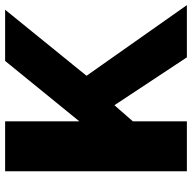

<svg xmlns="http://www.w3.org/2000/svg" viewBox="-20 -730 750 750"><g transform="rotate(-90 355.0 -355.0)"><path d="M61 0V-710H256V-420L492 -710H692L434 -392L710 0H506L319 -283L256 -211V0Z"/></g></svg>

Font: Raleway
Style: Heavy
Weight: 900
Designer: Matt McInerney, Pablo Impallari, Rodrigo Fuenzalida
Foundry: Matt McInerney, Pablo Impallari, Rodrigo Fuenzalida
Version: Version 2.001; ttfautohint (v0.8) -G 200 -r 50